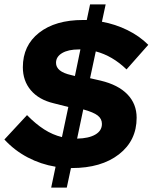

<svg xmlns="http://www.w3.org/2000/svg" viewBox="-50 -779 695 874"><path d="M183 75 203 -20Q136 -31 76 -62.5Q16 -94 -30 -144L73 -255Q112 -215 151 -190Q190 -165 232 -155L261 -292L194 -309Q127 -325 90.5 -368Q54 -411 54 -473Q54 -572 128 -630Q202 -688 328 -688H345L360 -759H431L414 -680Q475 -669 530 -642Q585 -615 625 -575L526 -463Q494 -494 459 -514.5Q424 -535 386 -545L360 -423L408 -412Q488 -393 530 -349.5Q572 -306 572 -243Q572 -139 491.5 -76.5Q411 -14 277 -14H273L254 75ZM275 -437 291 -433 316 -554H309Q261 -554 233 -537.5Q205 -521 205 -493Q205 -473 222 -459Q239 -445 275 -437ZM329 -281 301 -148Q354 -149 384 -166.5Q414 -184 414 -215Q414 -238 395 -253Q376 -268 329 -281Z"/></svg>

Font: Red Hat Display Black
Style: Italic
Weight: 900
Italic angle: -12°
Designer: Pentagram / MCKL
Foundry: Pentagram / MCKL
Version: Version 1.003; Red Hat Display Black Italic